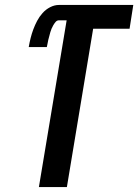

<svg xmlns="http://www.w3.org/2000/svg" viewBox="-20 -755 558 775"><path d="M137 0 249 -673H218Q210 -673 204.5 -666.5Q199 -660 195 -653Q191 -646 188 -639Q185 -632 183 -624.5Q181 -617 179 -609.5Q177 -602 175 -594.5Q173 -587 172 -579.5Q171 -572 169 -565H96Q99 -583 103.5 -601Q108 -619 114.5 -636.5Q121 -654 130 -671Q139 -688 152 -702.5Q165 -717 182.5 -726Q200 -735 218 -735H518L503 -639H356L250 0Z"/></svg>

Font: Iosevka Curly Oblique
Style: Bold
Weight: 700
Italic angle: -9°
Monospace: yes
Designer: Belleve Invis
Foundry: Belleve Invis
Version: Version 11.1.0; ttfautohint (v1.8.3)